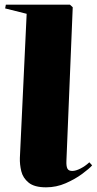

<svg xmlns="http://www.w3.org/2000/svg" viewBox="-20 -787 414 821"><path d="M94 -728 2 -751 5 -767H279L291 -756L264 -99Q263 -77 268 -66.5Q273 -56 289 -56Q304 -56 324.5 -66.5Q345 -77 362 -93L374 -80Q362 -66 331.5 -43.5Q301 -21 261 -3.5Q221 14 177 14Q127 14 102.5 -6Q78 -26 71 -55Q64 -84 65 -112Z"/></svg>

Font: Literata 72pt Black
Style: Italic
Weight: 900
Italic angle: -2°
Designer: Latin by Veronika Burian and Jose Scaglione. Greek by Irene Vlachou. Cyrillic by Vera Evstafieva
Foundry: TypeTogether
Version: Version 3.002